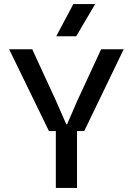

<svg xmlns="http://www.w3.org/2000/svg" viewBox="-20 -922 652 942"><path d="M220.2 -278.8 24.9 -680.2H138.2L255.9 -424.8L305.2 -312H309.1L357.9 -424.8L476.1 -680.2H586.9L393.1 -278.8H357.9V0H253.9V-278.8ZM255.9 -744.1 339.8 -901.9H446.8L354 -744.1Z"/></svg>

Font: TASA Orbiter Deck Medium
Style: Regular
Weight: 500
Designer: Weizhong Zhang
Version: Version 1.000;Glyphs 3.1.2 (3151)